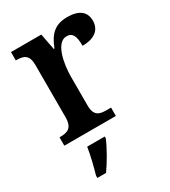

<svg xmlns="http://www.w3.org/2000/svg" viewBox="-188 -640 846 955"><g transform="rotate(-30 235.0 -163.0)"><path d="M22 0H318V-48H290C252 -48 222 -56 222 -115V-280C222 -350 241 -466 303 -466C338 -466 349 -440 349 -385C419 -385 456 -416 456 -468C456 -517 424 -547 354 -547C277 -547 246 -506 221 -443H217L199 -536H25V-488H28C69 -488 98 -479 98 -420V-120C98 -57 67 -48 25 -48H22ZM84 208V221H134C164 179 202 113 219 71V61H118C111 107 96 166 84 208Z"/></g></svg>

Font: Noto Serif Armenian SemiCondensed SemiBold
Style: Regular
Weight: 600
Width: 4
Designer: Monotype Design Team
Foundry: Monotype Imaging Inc.
Version: Version 2.008